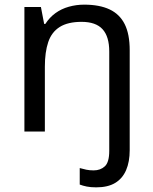

<svg xmlns="http://www.w3.org/2000/svg" viewBox="-20 -566 658 826"><path d="M394 240Q370 240 353 236.5Q336 233 323 228V157Q337 161 351 164Q365 167 383 167Q412 167 431 149.5Q450 132 450 83V-344Q450 -409 421 -440.5Q392 -472 331 -472Q272 -472 237 -450Q202 -428 187.5 -385Q173 -342 173 -279V0H85V-536H156L170 -463H175Q193 -491 218.5 -509.5Q244 -528 276 -537Q308 -546 342 -546Q408 -546 451.5 -525.5Q495 -505 516.5 -462Q538 -419 538 -350V80Q538 130 522.5 166Q507 202 475.5 221Q444 240 394 240Z"/></svg>

Font: Noto Sans Georgian
Style: Regular
Weight: 400
Designer: Monotype Design Team, Akaki Razmadze
Foundry: Google LLC
Version: Version 2.002